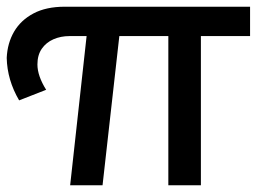

<svg xmlns="http://www.w3.org/2000/svg" viewBox="-30 -552 775 572"><path d="M568.5 0H471.5V-444.5H325.5L275.5 0H179L228 -444.5H177Q151 -444.5 129.2 -435Q107.5 -425.5 94.5 -406.8Q81.5 -388 81.5 -360Q81.5 -326 107.5 -284.5L27 -253Q-8.5 -313.5 -10 -379.5Q-8 -423.5 12 -457.8Q32 -492 69.8 -512Q107.5 -532 163 -532H715V-444.5H568.5Z"/></svg>

Font: Argentum Novus Medium
Style: Regular
Weight: 500
Designer: Julieta Ulanovsky (font) & Cristiano Sobral (main changes)
Foundry: Julieta Ulanovsky (font) & Cristiano Sobral (main changes)
Version: Version 3.00;November 27, 2020;FontCreator 13.0.0.2655 64-bi